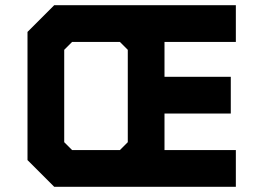

<svg xmlns="http://www.w3.org/2000/svg" viewBox="-20 -720 1016 740"><path d="M189 0 86 -103V-597L189 -700H889V-558.5H614V-424H869.5V-282.5H614V-141.5H889V0ZM258 -141.5H442L472.5 -172V-528L442 -558.5H258L227.5 -528V-172Z"/></svg>

Font: Tourney Expanded Black
Style: Regular
Weight: 900
Width: 7
Designer: Tyler Finck
Foundry: Etcetera Type Co
Version: Version 1.010; ttfautohint (v1.8.3)